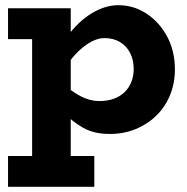

<svg xmlns="http://www.w3.org/2000/svg" viewBox="-20 -503 721 741"><path d="M403 14Q343 14 300.5 -10Q258 -34 228.5 -67.5Q199 -101 178 -128V-231Q199 -203 229 -175.5Q259 -148 293.5 -130.5Q328 -113 363 -113Q395 -113 419.5 -122Q444 -131 461 -147.5Q478 -164 487 -187Q496 -210 496 -237Q496 -271 482.5 -298Q469 -325 443.5 -340.5Q418 -356 383 -356Q348 -356 308 -326.5Q268 -297 233 -244Q198 -191 176 -120V-229Q199 -307 241 -364Q283 -421 334.5 -452Q386 -483 437 -483Q495 -483 544.5 -451Q594 -419 624.5 -363Q655 -307 655 -235Q655 -182 636.5 -136.5Q618 -91 584 -57.5Q550 -24 504 -5Q458 14 403 14ZM11 218V99H344V218ZM104 180V-471H253V180ZM11 -352V-471H246V-352Z"/></svg>

Font: BioRhyme ExtraBold ExtraBold
Style: Regular
Weight: 800
Version: Version 1.600;gftools[0.9.33]